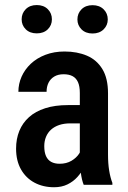

<svg xmlns="http://www.w3.org/2000/svg" viewBox="-20 -746 515 775"><path d="M302.2 -107.4V-370.6Q302.2 -397.9 294.7 -414.6Q287.1 -431.2 272.7 -438.7Q258.3 -446.3 236.8 -446.3Q214.4 -446.3 199 -437Q183.6 -427.7 175.8 -411.9Q168 -396 168 -375.5H54.2Q54.2 -407.2 67.1 -436.5Q80.1 -465.8 104.5 -488.8Q128.9 -511.7 163.6 -524.9Q198.2 -538.1 240.7 -538.1Q291.5 -538.1 331.1 -521.2Q370.6 -504.4 393.3 -467Q416 -429.7 416 -369.1V-122.6Q416 -85.9 420.7 -57.4Q425.3 -28.8 433.6 -7.8V0H317.9Q310.1 -19 306.2 -48.8Q302.2 -78.6 302.2 -107.4ZM317.4 -321.8 317.9 -248H263.2Q238.8 -248 219.2 -241.5Q199.7 -234.9 186.3 -222.9Q172.9 -210.9 165.8 -193.8Q158.7 -176.8 158.7 -156.2Q158.7 -131.3 165.8 -115.7Q172.9 -100.1 186.8 -92.5Q200.7 -85 220.7 -85Q248 -85 268.3 -96.9Q288.6 -108.9 299.6 -126Q310.5 -143.1 308.1 -157.2L334 -109.9Q330.1 -91.3 319.6 -70.8Q309.1 -50.3 292.5 -31.7Q275.9 -13.2 252.4 -1.7Q229 9.8 198.2 9.8Q153.8 9.8 119.1 -8.8Q84.5 -27.3 64.7 -62.3Q44.9 -97.2 44.9 -146Q44.9 -185.5 58.1 -217.8Q71.3 -250 97.2 -273.2Q123 -296.4 162.4 -309.1Q201.7 -321.8 254.4 -321.8ZM67.4 -668Q67.4 -692.4 84 -709Q100.6 -725.6 128.4 -725.6Q156.2 -725.6 172.9 -709Q189.5 -692.4 189.5 -668Q189.5 -644 172.9 -627.7Q156.2 -611.3 128.4 -611.3Q100.6 -611.3 84 -627.7Q67.4 -644 67.4 -668ZM292.5 -667.5Q292.5 -691.9 309.1 -708.5Q325.7 -725.1 353.5 -725.1Q381.3 -725.1 398.2 -708.5Q415 -691.9 415 -667.5Q415 -644 398.2 -627.4Q381.3 -610.8 353.5 -610.8Q325.7 -610.8 309.1 -627.4Q292.5 -644 292.5 -667.5Z"/></svg>

Font: Roboto Condensed Medium
Style: Regular
Weight: 500
Designer: Christian Robertson
Foundry: Google
Version: Version 3.0